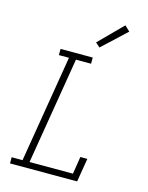

<svg xmlns="http://www.w3.org/2000/svg" viewBox="-140 -1056 880 1141"><g transform="rotate(15 300.0 -485.0)"><path d="M36 0V-38H103L212 -697H150V-735H348V-697H255L146 -38H413L430 -145H473L449 0ZM371 -803 344 -827 486 -970 518 -940Z"/></g></svg>

Font: Iosevka Curly Slab XLtExObl
Style: Regular
Weight: 200
Width: 7
Italic angle: -9°
Monospace: yes
Designer: Belleve Invis
Foundry: Belleve Invis
Version: Version 11.0.0; ttfautohint (v1.8.3)